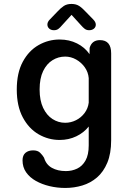

<svg xmlns="http://www.w3.org/2000/svg" viewBox="-20 -682 659 950"><path d="M303 248Q263 248 225.2 239Q187.5 230 157.2 213Q127 196 109.2 170.5Q91.5 145 91.5 111.5Q91.5 86.5 106 74.2Q120.5 62 144 62Q166.5 62 178.5 73.8Q190.5 85.5 198 98.5Q208 132.5 236.8 148.5Q265.5 164.5 306 164.5Q336 164.5 361.8 152.2Q387.5 140 403.2 112Q419 84 419 37V-56Q395 -25.5 357.5 -7.5Q320 10.5 275 10.5Q219.5 10.5 171 -17.5Q122.5 -45.5 92.8 -101.2Q63 -157 63 -239Q63 -321.5 92.8 -376.5Q122.5 -431.5 171 -459Q219.5 -486.5 275 -486.5Q322.5 -486.5 361 -467.2Q399.5 -448 423 -414L423.5 -445Q434.5 -483.5 474.5 -483.5Q530 -483.5 530 -418V11.5Q530 77.5 511 123Q492 168.5 460 196Q428 223.5 387.2 235.8Q346.5 248 303 248ZM302.5 -74.5Q330.5 -74.5 356 -87.2Q381.5 -100 398.5 -122.8Q415.5 -145.5 419 -174V-295.5Q416.5 -325 399.5 -349Q382.5 -373 356.8 -387.5Q331 -402 302.5 -402Q268.5 -402 239.8 -384.2Q211 -366.5 193.5 -330.5Q176 -294.5 176 -239Q176 -185 193.5 -148.2Q211 -111.5 239.8 -93Q268.5 -74.5 302.5 -74.5ZM442 -585Q454 -572.5 454 -560Q454 -548 444.8 -540.2Q435.5 -532.5 421 -532.5Q408 -532.5 399 -539.5Q390 -546.5 381 -557L334 -608.5L287 -557Q277.5 -545.5 268.8 -539Q260 -532.5 247 -532.5Q232.5 -532.5 223.5 -540.5Q214.5 -548.5 214.5 -560.5Q214.5 -573.5 226 -585L263.5 -624Q281 -643 296.2 -652.8Q311.5 -662.5 333.5 -662.5Q356 -662.5 371.2 -652.8Q386.5 -643 404 -624Z"/></svg>

Font: Sono ExtraLight Monospace Medium
Style: Regular
Weight: 500
Version: Version 2.112